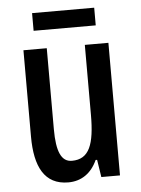

<svg xmlns="http://www.w3.org/2000/svg" viewBox="-51 -728 571 779"><g transform="rotate(-5 234.5 -338.5)"><path d="M362 -687H109V-615H362ZM407 -540H311V-256C311 -135 289 -76 218 -76C175 -76 156 -119 156 -210V-540H61V-188C61 -66 99 10 196 10C249 10 290 -18 314 -71H320L331 0H407Z"/></g></svg>

Font: Noto Sans Arabic UI XCn Md
Style: Regular
Weight: 500
Width: 2
Designer: Monotype Design Team, Nadine Chahine and Nizar Qandah
Foundry: Monotype Imaging Inc.
Version: Version 2.010